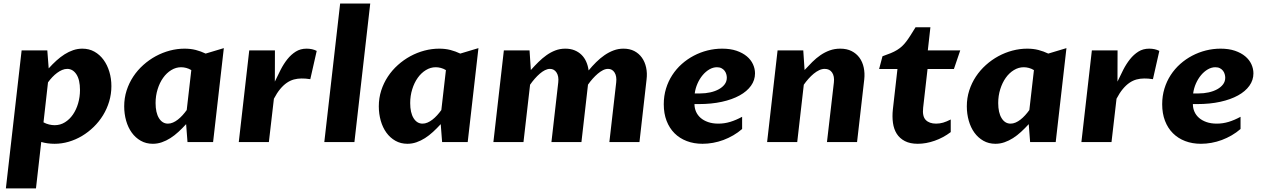

<svg xmlns="http://www.w3.org/2000/svg" viewBox="-20 -802 7122 1084"><path d="M254.9 -416Q276.4 -439.9 298.8 -460.2Q321.3 -480.5 344.7 -495.4Q368.2 -510.3 393.3 -518.8Q418.5 -527.3 444.8 -527.3Q482.9 -527.3 513.2 -510.3Q543.5 -493.2 564.7 -464.1Q585.9 -435.1 597.4 -396.7Q608.9 -358.4 608.9 -315.9Q608.9 -271 596.4 -229.2Q584 -187.5 561.8 -151.4Q539.6 -115.2 509 -85.4Q478.5 -55.7 442.9 -34.4Q407.2 -13.2 367.9 -1.7Q328.6 9.8 288.1 9.8Q267.6 9.8 248.3 7.1Q229 4.4 212.9 -0.5L183.1 261.7H13.2L102.1 -517.6H247.1ZM225.6 -111.3Q240.7 -103 257.3 -99.1Q273.9 -95.2 288.6 -95.2Q320.3 -95.2 346.7 -111.6Q373 -127.9 391.8 -155.3Q410.6 -182.6 421.1 -218.5Q431.6 -254.4 431.6 -293.9Q431.6 -351.6 411.4 -382.3Q391.1 -413.1 359.4 -413.1Q345.2 -413.1 330.8 -407Q316.4 -400.9 302.5 -390.6Q288.6 -380.4 275.4 -366.5Q262.2 -352.5 251 -336.9Z M1060.1 -406.2Q1046.4 -414.6 1031.5 -418.5Q1016.6 -422.4 1002.4 -422.4Q973.1 -422.4 946.8 -406.2Q920.4 -390.1 900.9 -362.5Q881.3 -335 869.9 -298.1Q858.4 -261.2 858.4 -220.2Q858.4 -166 877.4 -135Q896.5 -104 928.2 -104Q942.4 -104 956.5 -110.1Q970.7 -116.2 984.1 -126.7Q997.6 -137.2 1010.3 -151.1Q1022.9 -165 1034.2 -180.7ZM1183.1 0H1038.6L1030.8 -101.1Q1009.3 -77.6 987.3 -57.4Q965.3 -37.1 941.9 -22.2Q918.5 -7.3 893.8 1.2Q869.1 9.8 842.8 9.8Q804.7 9.8 774.7 -7.3Q744.6 -24.4 723.9 -53.2Q703.1 -82 692.1 -120.6Q681.2 -159.2 681.2 -201.7Q681.2 -248.5 694.8 -291Q708.5 -333.5 732.4 -369.6Q756.3 -405.8 789.1 -435.1Q821.8 -464.4 859.6 -484.9Q897.5 -505.4 939 -516.4Q980.5 -527.3 1022 -527.3Q1056.6 -527.3 1085.7 -519.8Q1114.7 -512.2 1141.1 -499.5L1243.7 -530.3Z M1387.2 -517.6H1532.2Q1531.7 -473.1 1532 -429.4Q1532.2 -385.7 1531.7 -341.3Q1547.4 -375 1564.5 -408.2Q1581.5 -441.4 1602.5 -467.8Q1623.5 -494.1 1649.9 -510.7Q1676.3 -527.3 1710.9 -527.3Q1743.7 -527.3 1768.1 -514.6L1731.9 -355Q1716.3 -357.4 1705.1 -358.2Q1693.8 -358.9 1682.6 -358.9Q1660.2 -358.9 1639.4 -353.3Q1618.7 -347.7 1599.4 -334.5Q1580.1 -321.3 1561.8 -299.3Q1543.5 -277.3 1526.4 -244.6L1498 0H1328.1Z M1900.4 -782.2H2070.3L1981 0H1811Z M2497.6 -406.2Q2483.9 -414.6 2469 -418.5Q2454.1 -422.4 2439.9 -422.4Q2410.6 -422.4 2384.3 -406.2Q2357.9 -390.1 2338.4 -362.5Q2318.8 -335 2307.4 -298.1Q2295.9 -261.2 2295.9 -220.2Q2295.9 -166 2314.9 -135Q2334 -104 2365.7 -104Q2379.9 -104 2394 -110.1Q2408.2 -116.2 2421.6 -126.7Q2435.1 -137.2 2447.8 -151.1Q2460.4 -165 2471.7 -180.7ZM2620.6 0H2476.1L2468.3 -101.1Q2446.8 -77.6 2424.8 -57.4Q2402.8 -37.1 2379.4 -22.2Q2356 -7.3 2331.3 1.2Q2306.6 9.8 2280.3 9.8Q2242.2 9.8 2212.2 -7.3Q2182.1 -24.4 2161.4 -53.2Q2140.6 -82 2129.6 -120.6Q2118.7 -159.2 2118.7 -201.7Q2118.7 -248.5 2132.3 -291Q2146 -333.5 2169.9 -369.6Q2193.8 -405.8 2226.6 -435.1Q2259.3 -464.4 2297.1 -484.9Q2335 -505.4 2376.5 -516.4Q2418 -527.3 2459.5 -527.3Q2494.1 -527.3 2523.2 -519.8Q2552.2 -512.2 2578.6 -499.5L2681.2 -530.3Z M2824.7 -517.6H2969.7L2977.1 -406.7Q2998 -430.2 3020 -451.9Q3042 -473.6 3065.7 -490.5Q3089.4 -507.3 3115.5 -517.3Q3141.6 -527.3 3171.9 -527.3Q3200.7 -527.3 3223.6 -518.1Q3246.6 -508.8 3263.2 -492.4Q3279.8 -476.1 3289.8 -453.4Q3299.8 -430.7 3303.2 -404.3Q3323.7 -429.2 3346.2 -451.4Q3368.7 -473.6 3393.1 -490.5Q3417.5 -507.3 3444.1 -517.3Q3470.7 -527.3 3500 -527.3Q3535.2 -527.3 3561.3 -513.7Q3587.4 -500 3604.2 -476.3Q3621.1 -452.6 3627.9 -420.9Q3634.8 -389.2 3630.4 -353.5L3590.3 0H3420.4L3459 -336.9Q3462.9 -371.1 3450 -392.1Q3437 -413.1 3413.1 -413.1Q3398.9 -413.1 3384.3 -405.8Q3369.6 -398.4 3355 -386Q3340.3 -373.5 3326.2 -357.7Q3312 -341.8 3299.8 -324.2V-324.7L3262.7 0H3093.3L3131.8 -336.9Q3135.7 -371.1 3122.3 -392.1Q3108.9 -413.1 3085 -413.1Q3071.3 -413.1 3056.6 -405.8Q3042 -398.4 3027.6 -386Q3013.2 -373.5 2999 -357.4Q2984.9 -341.3 2972.7 -323.7L2935.5 0H2765.6Z M3946.3 9.8Q3897.5 9.8 3857.2 -5.6Q3816.9 -21 3788.1 -49.8Q3759.3 -78.6 3743.4 -119.9Q3727.5 -161.1 3727.5 -213.4Q3727.5 -260.3 3740.2 -301.8Q3752.9 -343.3 3775.6 -378.2Q3798.3 -413.1 3829.3 -440.7Q3860.4 -468.3 3897 -487.5Q3933.6 -506.8 3974.4 -517.1Q4015.1 -527.3 4057.1 -527.3Q4103.5 -527.3 4138.4 -515.4Q4173.3 -503.4 4196.5 -483.9Q4219.7 -464.4 4231.2 -439.2Q4242.7 -414.1 4242.7 -387.7Q4242.7 -349.6 4220 -317.9Q4197.3 -286.1 4155.8 -263.2Q4114.3 -240.2 4055.7 -227.3Q3997.1 -214.4 3925.3 -214.4H3900.9Q3900.9 -191.4 3909.7 -171.4Q3918.5 -151.4 3935.5 -136.5Q3952.6 -121.6 3977.8 -112.8Q4002.9 -104 4035.6 -104Q4070.3 -104 4103 -114Q4135.7 -124 4169.9 -142.6V-73.7Q4147 -53.7 4120.1 -38.1Q4093.3 -22.5 4064.5 -11.7Q4035.6 -1 4005.6 4.4Q3975.6 9.8 3946.3 9.8ZM4027.8 -422.4Q4005.9 -422.4 3984.9 -410.2Q3963.9 -397.9 3946.8 -377.4Q3929.7 -356.9 3918 -330.3Q3906.2 -303.7 3902.3 -274.4H3932.1Q3962.9 -274.4 3990.2 -280.5Q4017.6 -286.6 4038.3 -298.1Q4059.1 -309.6 4071.3 -325.9Q4083.5 -342.3 4083.5 -363.3Q4083.5 -372.6 4080.6 -383.1Q4077.6 -393.6 4071 -402.3Q4064.5 -411.1 4053.7 -416.7Q4043 -422.4 4027.8 -422.4Z M4370.1 -517.6H4515.1L4522.5 -406.7Q4544.4 -430.7 4566.4 -452.4Q4588.4 -474.1 4612.5 -490.7Q4636.7 -507.3 4664.3 -517.3Q4691.9 -527.3 4724.1 -527.3Q4760.7 -527.3 4787.8 -513.7Q4814.9 -500 4832.3 -476.3Q4849.6 -452.6 4856.4 -420.9Q4863.3 -389.2 4859.4 -353.5L4818.8 0H4648.9L4688 -336.9Q4691.9 -371.6 4678 -392.3Q4664.1 -413.1 4636.2 -413.1Q4620.6 -413.1 4605 -405.8Q4589.4 -398.4 4574.2 -386Q4559.1 -373.5 4544.7 -357.4Q4530.3 -341.3 4518.1 -323.7L4481 0H4311Z M5046.9 -412.6H4943.4L4962.4 -484.4Q4989.3 -493.7 5009.3 -502Q5029.3 -510.3 5044.7 -519.8Q5060.1 -529.3 5072.3 -540.5Q5084.5 -551.8 5096.2 -567.1Q5107.9 -582.5 5120.4 -602.1Q5132.8 -621.6 5148.9 -647.9H5232.9L5218.3 -517.6H5401.4L5365.7 -412.6H5216.8L5191.9 -193.8Q5186.5 -145.5 5206.5 -124.8Q5226.6 -104 5265.1 -104Q5285.6 -104 5304.7 -109.6Q5323.7 -115.2 5347.7 -127.4V-56.2Q5305.7 -24.4 5256.8 -7.3Q5208 9.8 5161.6 9.8Q5118.2 9.8 5088.9 -5.4Q5059.6 -20.5 5043 -46.6Q5026.4 -72.8 5021.5 -108.2Q5016.6 -143.6 5021 -184.6Z M5817.4 -406.2Q5803.7 -414.6 5788.8 -418.5Q5773.9 -422.4 5759.8 -422.4Q5730.5 -422.4 5704.1 -406.2Q5677.7 -390.1 5658.2 -362.5Q5638.7 -335 5627.2 -298.1Q5615.7 -261.2 5615.7 -220.2Q5615.7 -166 5634.8 -135Q5653.8 -104 5685.5 -104Q5699.7 -104 5713.9 -110.1Q5728 -116.2 5741.5 -126.7Q5754.9 -137.2 5767.6 -151.1Q5780.3 -165 5791.5 -180.7ZM5940.4 0H5795.9L5788.1 -101.1Q5766.6 -77.6 5744.6 -57.4Q5722.7 -37.1 5699.2 -22.2Q5675.8 -7.3 5651.1 1.2Q5626.5 9.8 5600.1 9.8Q5562 9.8 5532 -7.3Q5502 -24.4 5481.2 -53.2Q5460.4 -82 5449.5 -120.6Q5438.5 -159.2 5438.5 -201.7Q5438.5 -248.5 5452.1 -291Q5465.8 -333.5 5489.7 -369.6Q5513.7 -405.8 5546.4 -435.1Q5579.1 -464.4 5616.9 -484.9Q5654.8 -505.4 5696.3 -516.4Q5737.8 -527.3 5779.3 -527.3Q5814 -527.3 5843 -519.8Q5872.1 -512.2 5898.4 -499.5L6001 -530.3Z M6144.5 -517.6H6289.6Q6289.1 -473.1 6289.3 -429.4Q6289.6 -385.7 6289.1 -341.3Q6304.7 -375 6321.8 -408.2Q6338.9 -441.4 6359.9 -467.8Q6380.9 -494.1 6407.2 -510.7Q6433.6 -527.3 6468.3 -527.3Q6501 -527.3 6525.4 -514.6L6489.3 -355Q6473.6 -357.4 6462.4 -358.2Q6451.2 -358.9 6439.9 -358.9Q6417.5 -358.9 6396.7 -353.3Q6376 -347.7 6356.7 -334.5Q6337.4 -321.3 6319.1 -299.3Q6300.8 -277.3 6283.7 -244.6L6255.4 0H6085.4Z M6760.3 9.8Q6711.4 9.8 6671.1 -5.6Q6630.9 -21 6602.1 -49.8Q6573.2 -78.6 6557.4 -119.9Q6541.5 -161.1 6541.5 -213.4Q6541.5 -260.3 6554.2 -301.8Q6566.9 -343.3 6589.6 -378.2Q6612.3 -413.1 6643.3 -440.7Q6674.3 -468.3 6710.9 -487.5Q6747.6 -506.8 6788.3 -517.1Q6829.1 -527.3 6871.1 -527.3Q6917.5 -527.3 6952.4 -515.4Q6987.3 -503.4 7010.5 -483.9Q7033.7 -464.4 7045.2 -439.2Q7056.6 -414.1 7056.6 -387.7Q7056.6 -349.6 7033.9 -317.9Q7011.2 -286.1 6969.7 -263.2Q6928.2 -240.2 6869.6 -227.3Q6811 -214.4 6739.3 -214.4H6714.8Q6714.8 -191.4 6723.6 -171.4Q6732.4 -151.4 6749.5 -136.5Q6766.6 -121.6 6791.7 -112.8Q6816.9 -104 6849.6 -104Q6884.3 -104 6917 -114Q6949.7 -124 6983.9 -142.6V-73.7Q6960.9 -53.7 6934.1 -38.1Q6907.2 -22.5 6878.4 -11.7Q6849.6 -1 6819.6 4.4Q6789.6 9.8 6760.3 9.8ZM6841.8 -422.4Q6819.8 -422.4 6798.8 -410.2Q6777.8 -397.9 6760.7 -377.4Q6743.7 -356.9 6731.9 -330.3Q6720.2 -303.7 6716.3 -274.4H6746.1Q6776.9 -274.4 6804.2 -280.5Q6831.5 -286.6 6852.3 -298.1Q6873 -309.6 6885.3 -325.9Q6897.5 -342.3 6897.5 -363.3Q6897.5 -372.6 6894.5 -383.1Q6891.6 -393.6 6885 -402.3Q6878.4 -411.1 6867.7 -416.7Q6856.9 -422.4 6841.8 -422.4Z"/></svg>

Font: Proza Libre
Style: Bold Italic
Weight: 700
Designer: Jasper de Waard
Foundry: Jasper de Waard
Version: Version 1.000; ttfautohint (v1.4.1.8-43bc)